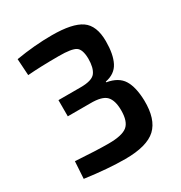

<svg xmlns="http://www.w3.org/2000/svg" viewBox="-169 -823 898 955"><g transform="rotate(-30 280.5 -345.0)"><path d="M65 -590 59 -685Q166 -703 265 -703Q383 -703 433.5 -668Q484 -633 484 -543Q484 -468 461.5 -424Q439 -380 383 -369V-365Q448 -354 474 -312Q500 -270 502 -192Q504 -84 452 -35.5Q400 13 275 13Q177 13 46 -5L52 -103Q172 -95 242 -95Q319 -95 348.5 -119Q378 -143 378 -207Q378 -264 354 -289.5Q330 -315 261 -314H133V-407H261Q326 -407 345.5 -433Q365 -459 365 -512Q364 -566 340.5 -581Q317 -596 245 -596Q137 -596 65 -590Z"/></g></svg>

Font: Exo 2.0 Semi Bold
Style: Regular
Weight: 600
Designer: Natanael Gama
Version: Version 1.001;PS 001.001;hotconv 1.0.70;makeotf.lib2.5.58329